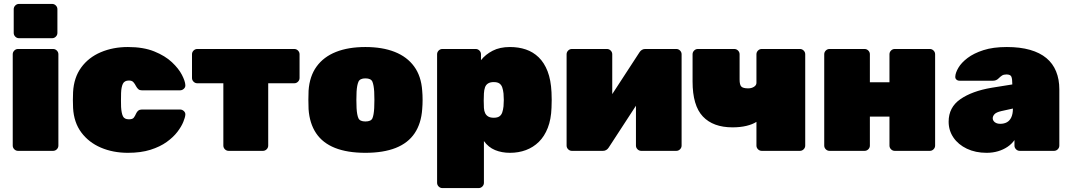

<svg xmlns="http://www.w3.org/2000/svg" viewBox="-20 -770 5467 980"><path d="M72 0Q61 0 53 -8Q45 -16 45 -27V-493Q45 -504 53 -512Q61 -520 72 -520H251Q262 -520 270 -512Q278 -504 278 -493V-27Q278 -16 270 -8Q262 0 251 0ZM77 -575Q66 -575 58 -583Q50 -591 50 -602V-723Q50 -734 58 -742Q66 -750 77 -750H246Q257 -750 265 -742Q273 -734 273 -723V-602Q273 -591 265 -583Q257 -575 246 -575Z M633 10Q557 10 495 -16.5Q433 -43 395 -94Q357 -145 353 -219Q352 -235 352 -259Q352 -283 353 -300Q357 -374 394.5 -425.5Q432 -477 494.5 -503.5Q557 -530 633 -530Q712 -530 767.5 -507.5Q823 -485 857.5 -452.5Q892 -420 908.5 -388Q925 -356 926 -336Q927 -325 918.5 -317Q910 -309 899 -309H704Q693 -309 686.5 -314.5Q680 -320 675 -329Q668 -343 660.5 -351Q653 -359 638 -359Q615 -359 607 -342Q599 -325 598 -295Q597 -252 598 -224Q600 -192 607.5 -176.5Q615 -161 638 -161Q656 -161 662.5 -169Q669 -177 675 -191Q679 -200 686 -205.5Q693 -211 704 -211H899Q910 -211 918.5 -203Q927 -195 926 -184Q925 -171 915.5 -147.5Q906 -124 885.5 -97Q865 -70 831 -45.5Q797 -21 748 -5.5Q699 10 633 10Z M1147 0Q1136 0 1128 -8Q1120 -16 1120 -27V-345H987Q976 -345 968 -353Q960 -361 960 -372V-493Q960 -504 968 -512Q976 -520 987 -520H1482Q1493 -520 1501 -512Q1509 -504 1509 -493V-372Q1509 -361 1501 -353Q1493 -345 1482 -345H1349V-27Q1349 -16 1341 -8Q1333 0 1322 0Z M1845 10Q1753 10 1690 -15Q1627 -40 1593.5 -90Q1560 -140 1555 -213Q1554 -236 1554 -260.5Q1554 -285 1555 -307Q1560 -381 1596 -430.5Q1632 -480 1695 -505Q1758 -530 1845 -530Q1932 -530 1995 -505Q2058 -480 2094 -430.5Q2130 -381 2135 -307Q2137 -285 2137 -260.5Q2137 -236 2135 -213Q2130 -140 2096.5 -90Q2063 -40 2000 -15Q1937 10 1845 10ZM1845 -150Q1874 -150 1881 -166.5Q1888 -183 1890 -218Q1891 -233 1891 -260Q1891 -287 1890 -302Q1888 -335 1881 -352.5Q1874 -370 1845 -370Q1817 -370 1809.5 -352.5Q1802 -335 1800 -302Q1799 -287 1799 -260Q1799 -233 1800 -218Q1802 -183 1809.5 -166.5Q1817 -150 1845 -150Z M2238 190Q2227 190 2219 182Q2211 174 2211 163V-493Q2211 -504 2219 -512Q2227 -520 2238 -520H2408Q2419 -520 2427 -512Q2435 -504 2435 -493V-463Q2458 -492 2494.5 -511Q2531 -530 2583 -530Q2627 -530 2664 -517.5Q2701 -505 2729.5 -477.5Q2758 -450 2775 -406Q2792 -362 2795 -299Q2796 -277 2796 -260Q2796 -243 2795 -220Q2793 -161 2776 -117.5Q2759 -74 2730.5 -46Q2702 -18 2664.5 -4Q2627 10 2583 10Q2541 10 2507 -4Q2473 -18 2450 -50V163Q2450 174 2442 182Q2434 190 2423 190ZM2500 -169Q2519 -169 2529 -176Q2539 -183 2543.5 -196Q2548 -209 2550 -227Q2553 -260 2550 -293Q2548 -311 2543.5 -324Q2539 -337 2529 -344Q2519 -351 2500 -351Q2482 -351 2471 -344Q2460 -337 2455.5 -324Q2451 -311 2450 -293Q2449 -271 2449 -256.5Q2449 -242 2450 -219Q2451 -203 2456.5 -192Q2462 -181 2472.5 -175Q2483 -169 2500 -169Z M2899 0Q2888 0 2880 -8Q2872 -16 2872 -27V-493Q2872 -504 2880 -512Q2888 -520 2899 -520H3078Q3089 -520 3097 -512Q3105 -504 3105 -493V-178L3044 -196L3244 -503Q3249 -511 3256.5 -515.5Q3264 -520 3273 -520H3432Q3443 -520 3451 -512Q3459 -504 3459 -493V-27Q3459 -16 3451 -8Q3443 0 3432 0H3253Q3242 0 3234 -8Q3226 -16 3226 -27V-342L3287 -324L3087 -17Q3082 -9 3074.5 -4.5Q3067 0 3058 0Z M3868 0Q3857 0 3849 -8Q3841 -16 3841 -27V-148Q3821 -135 3789.5 -127.5Q3758 -120 3719 -120Q3620 -120 3567.5 -175.5Q3515 -231 3515 -354V-493Q3515 -504 3523 -512Q3531 -520 3542 -520H3728Q3739 -520 3747 -512Q3755 -504 3755 -493V-364Q3755 -337 3764 -328Q3773 -319 3799 -319Q3816 -319 3828.5 -327Q3841 -335 3841 -347V-493Q3841 -504 3849 -512Q3857 -520 3868 -520H4063Q4074 -520 4082 -512Q4090 -504 4090 -493V-27Q4090 -16 4082 -8Q4074 0 4063 0Z M4214 0Q4203 0 4195 -8Q4187 -16 4187 -27V-493Q4187 -504 4195 -512Q4203 -520 4214 -520H4393Q4404 -520 4412 -512Q4420 -504 4420 -493V-350H4520V-493Q4520 -504 4528 -512Q4536 -520 4547 -520H4726Q4737 -520 4745 -512Q4753 -504 4753 -493V-27Q4753 -16 4745 -8Q4737 0 4726 0H4547Q4536 0 4528 -8Q4520 -16 4520 -27V-175H4420V-27Q4420 -16 4412 -8Q4404 0 4393 0Z M5016 10Q4959 10 4915 -11Q4871 -32 4846.5 -68Q4822 -104 4822 -149Q4822 -222 4881.5 -263.5Q4941 -305 5041 -322L5147 -339V-340Q5147 -366 5142.5 -378Q5138 -390 5117 -390Q5103 -390 5094.5 -384.5Q5086 -379 5076 -369Q5065 -358 5048 -358H4878Q4868 -358 4861.5 -364Q4855 -370 4856 -380Q4857 -399 4872 -424.5Q4887 -450 4918.5 -474Q4950 -498 4999.5 -514Q5049 -530 5119 -530Q5187 -530 5237.5 -515.5Q5288 -501 5321 -473.5Q5354 -446 5370.5 -405.5Q5387 -365 5387 -314V-27Q5387 -16 5379 -8Q5371 0 5360 0H5185Q5174 0 5166 -8Q5158 -16 5158 -27V-55Q5144 -35 5122.5 -20.5Q5101 -6 5074 2Q5047 10 5016 10ZM5085 -138Q5105 -138 5119.5 -146Q5134 -154 5142 -171.5Q5150 -189 5150 -215V-216L5091 -203Q5065 -197 5056 -187Q5047 -177 5047 -166Q5047 -159 5051.5 -152.5Q5056 -146 5064.5 -142Q5073 -138 5085 -138Z"/></svg>

Font: Rubik Black
Style: Regular
Weight: 900
Designer: Hubert and Fischer
Foundry: Hubert and Fischer
Version: Version 2.300;gftools[0.9.30]